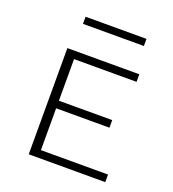

<svg xmlns="http://www.w3.org/2000/svg" viewBox="-115 -697 707 785"><g transform="rotate(20 238.0 -304.0)"><path d="M389 -577H124V-608H389ZM431 -33V0H98V-462H411V-429H139V-248H371V-215H139V-33Z"/></g></svg>

Font: Ysabeau SC Light
Style: Regular
Weight: 300
Designer: Christian Thalmann (Catharsis Fonts)
Version: Version 0.003